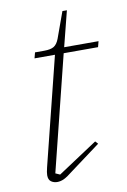

<svg xmlns="http://www.w3.org/2000/svg" viewBox="-78 -698 503 759"><g transform="rotate(-10 173.5 -319.0)"><path d="M90 12Q76 12 65.5 4.5Q55 -3 55 -21Q55 -32 60 -52L168 -485H86L92 -508H129Q155 -508 168 -516Q181 -524 189 -545L227 -650H245L209 -508H347L341 -485H203L88 -23L106 -15L265 -120L275 -109L159 -23Q130 0 116.5 6Q103 12 90 12Z"/></g></svg>

Font: IBM Plex Serif ExtLt
Style: Italic
Weight: 200
Italic angle: -14°
Designer: Mike Abbink, Paul van der Laan, Pieter van Rosmalen
Foundry: Bold Monday
Version: Version 3.001